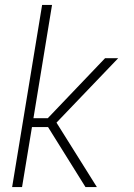

<svg xmlns="http://www.w3.org/2000/svg" viewBox="-20 -755 540 775"><path d="M29 0 150 -735H190L115 -278H173L404 -520H457L208 -260L371 0H325L174 -242H109L69 0Z"/></svg>

Font: Iosevka SS18 Extralight
Style: Italic
Weight: 200
Italic angle: -9°
Monospace: yes
Designer: Belleve Invis
Foundry: Belleve Invis
Version: Version 25.1.1; ttfautohint (v1.8.4)